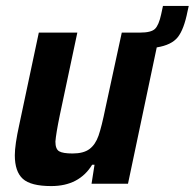

<svg xmlns="http://www.w3.org/2000/svg" viewBox="-20 -620 657 648"><path d="M617 -600 613 -582Q601 -521 580 -494.5Q559 -468 509 -460L412 0H289L299 -64H291Q247 8 153 8Q84 8 57 -16.5Q30 -41 30 -96Q30 -131 45 -199L111 -510H241L182 -232Q169 -169 167 -142Q167 -117 179.5 -109.5Q192 -102 225 -102Q262 -102 282 -117Q302 -132 312.5 -162Q323 -192 336 -256L391 -510H453Q490 -510 503 -522.5Q516 -535 524 -572L530 -600Z"/></svg>

Font: Saira Semi Condensed SemiBold
Style: Italic
Weight: 600
Width: 4
Italic angle: -12°
Designer: Hector Gatti with collaboration of the Omnibus-Type team
Foundry: Omnibus-Type
Version: Version 1.001; ttfautohint (v1.8)